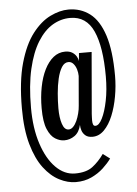

<svg xmlns="http://www.w3.org/2000/svg" viewBox="-52 -749 572 800"><g transform="rotate(-5 234.0 -348.5)"><path d="M233 11Q199.5 11 164.5 -6.8Q129.5 -24.5 100.2 -63Q71 -101.5 53.2 -163.8Q35.5 -226 35.5 -314.5Q35.5 -427.5 57 -503.2Q78.5 -579 113.2 -624Q148 -669 188 -688.5Q228 -708 264.5 -708Q315.5 -708 353.8 -679Q392 -650 413 -585.8Q434 -521.5 434 -416Q434 -373 426.2 -329.8Q418.5 -286.5 403.8 -250.5Q389 -214.5 367.5 -192.8Q346 -171 318.5 -171Q299.5 -171 289 -180Q278.5 -189 274.5 -201.5Q270.5 -214 270.5 -225Q263.5 -194.5 243.8 -180.5Q224 -166.5 200 -166.5Q182 -166.5 162.8 -178Q143.5 -189.5 130.5 -220Q117.5 -250.5 117.5 -308Q117.5 -355 125.5 -396.2Q133.5 -437.5 149 -468.5Q164.5 -499.5 186.2 -517Q208 -534.5 235.5 -534.5Q254 -534.5 265.5 -527Q277 -519.5 282.8 -509.2Q288.5 -499 289.5 -490.5L292.5 -523.5H345.5L323.5 -266.5Q323 -258 322.8 -251.2Q322.5 -244.5 322.5 -239Q322.5 -228.5 325 -222Q327.5 -215.5 334.5 -215.5Q349.5 -215.5 363.2 -242.8Q377 -270 386.2 -315.5Q395.5 -361 395.5 -417Q395.5 -540.5 365.8 -606.5Q336 -672.5 268.5 -672.5Q229.5 -672.5 194.5 -651.8Q159.5 -631 132.2 -587.2Q105 -543.5 89.2 -475.5Q73.5 -407.5 73.5 -313.5Q73.5 -228 94.8 -163Q116 -98 152.2 -61.5Q188.5 -25 233 -25Q280 -25 306.5 -45.2Q333 -65.5 354.5 -96L383.5 -74.5Q370 -55.5 348.8 -35.8Q327.5 -16 298.5 -2.5Q269.5 11 233 11ZM222 -210Q232.5 -210 241.2 -219Q250 -228 256.5 -242.2Q263 -256.5 267.2 -273.2Q271.5 -290 272.5 -305.5L283 -428.5Q283 -442 278.8 -456.2Q274.5 -470.5 266 -480.2Q257.5 -490 245.5 -490Q228.5 -490 217.2 -472Q206 -454 199.2 -425.2Q192.5 -396.5 189.8 -363.8Q187 -331 187 -302Q187 -262 195.8 -236Q204.5 -210 222 -210Z"/></g></svg>

Font: Imbue Thin 10pt Medium
Style: Regular
Weight: 500
Version: Version 1.102